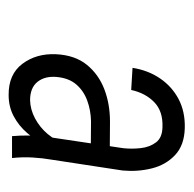

<svg xmlns="http://www.w3.org/2000/svg" viewBox="-22 -740 425 420"><g transform="rotate(90 190.0 -529.5)"><path d="M278.8 -420.4 303.7 -587.4Q305.7 -606 303.5 -625.5Q301.3 -645 291 -658.7Q280.8 -672.4 257.8 -672.9Q223.1 -674.3 203.1 -655Q183.1 -635.7 176.3 -604.5L127.9 -607.4Q133.3 -641.6 151.1 -667.7Q168.9 -693.8 196.5 -708.3Q224.1 -722.7 259.8 -721.7Q297.4 -720.7 318.8 -700.4Q340.3 -680.2 347.9 -649.4Q355.5 -618.7 352.5 -585.9L329.1 -432.6Q325.2 -410.2 324 -388.2Q322.8 -366.2 325.2 -343.8H277.3Q273.9 -381.8 278.8 -420.4ZM314.9 -557.6 308.6 -516.1 244.6 -516.6Q220.7 -516.1 199.5 -508.3Q178.2 -500.5 164.3 -484.4Q150.4 -468.3 147.9 -441.9Q145.5 -416 158.4 -399.7Q171.4 -383.3 198.7 -383.3Q219.2 -383.8 238.8 -394.3Q258.3 -404.8 272.5 -421.6Q286.6 -438.5 293 -457.5L296.4 -417.5Q286.6 -395.5 270.5 -377Q254.4 -358.4 233.6 -347.4Q212.9 -336.4 187.5 -336.4Q142.1 -335.9 119.1 -366.5Q96.2 -397 98.1 -439.9Q100.1 -481.4 121.1 -507.3Q142.1 -533.2 174.6 -545.7Q207 -558.1 245.6 -558.1Z"/></g></svg>

Font: Roboto Condensed Light
Style: Italic
Weight: 300
Italic angle: -12°
Designer: Christian Robertson
Foundry: Google
Version: Version 3.0; 2020